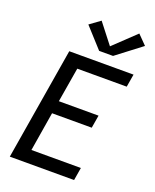

<svg xmlns="http://www.w3.org/2000/svg" viewBox="-176 -1084 952 1182"><g transform="rotate(20 300.0 -492.5)"><path d="M37 0 159 -735H580L566 -651H242L204 -424H464L450 -340H190L148 -84H472L458 0ZM331 -800 213 -930 282 -980 384 -849 527 -985 586 -925 422 -800Z"/></g></svg>

Font: Iosevka SS04 Medium Extended
Style: Italic
Weight: 500
Width: 7
Italic angle: -9°
Monospace: yes
Designer: Belleve Invis
Foundry: Belleve Invis
Version: Version 19.0.0; ttfautohint (v1.8.4)